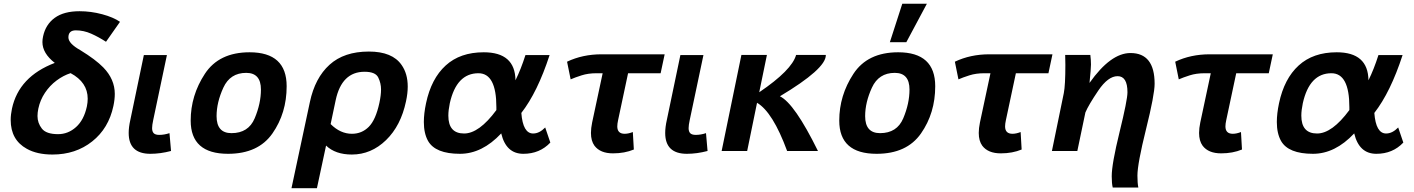

<svg xmlns="http://www.w3.org/2000/svg" viewBox="-20 -806 7550 1025"><path d="M260.3 19Q177.7 19 123 -11.7Q37.1 -59.1 37.1 -165.5Q37.1 -194.3 43.9 -226.1Q80.6 -397 272.5 -470.2Q206.5 -521.5 206.5 -581.5Q206.5 -596.2 210 -611.8Q223.6 -675.3 272.2 -710.7Q320.8 -746.1 404.8 -746.1Q465.3 -746.1 525.4 -730Q585.4 -713.9 620.6 -689.5L545.9 -583Q506.8 -608.4 466.8 -626.2Q426.8 -644 384.8 -644Q345.2 -644 345.2 -606.4Q345.2 -573.7 409.7 -537.6Q490.2 -488.3 531.7 -445.8Q592.8 -382.8 592.8 -304.7Q592.8 -274.9 585.4 -240.2Q560.1 -120.6 471.9 -50.8Q383.8 19 260.3 19ZM290 -89.8Q343.8 -89.8 386 -127.7Q428.2 -165.5 443.8 -237.8Q448.2 -259.3 448.2 -278.8Q448.2 -366.7 356.9 -415.5Q318.4 -403.3 282 -376.2Q245.6 -349.1 220 -310.5Q194.3 -272 184.6 -226.1Q180.2 -204.6 180.2 -186.5Q180.2 -149.4 203.4 -119.6Q226.6 -89.8 290 -89.8Z M782.7 15.1Q667 15.1 667 -96.2Q667 -127 675.8 -166L748 -512.2H871.1L797.9 -165Q792 -137.7 792 -122.1Q792 -103.5 800.8 -94.7Q809.6 -85.9 830.1 -85.9Q856.9 -85.9 884.8 -95.2L893.1 0Q836.4 15.1 782.7 15.1Z M1197.3 15.1Q998 15.1 998 -162.1Q998 -296.4 1073.5 -411.6Q1148.9 -526.9 1312.5 -526.9Q1510.3 -526.9 1510.3 -345.7Q1510.3 -202.1 1434.3 -93.5Q1358.4 15.1 1197.3 15.1ZM1215.8 -95.2Q1306.2 -95.2 1339.6 -174.3Q1373 -253.4 1373 -328.1Q1373 -417 1294.4 -417Q1208.5 -417 1172.4 -338.1Q1136.2 -259.3 1136.2 -186Q1136.2 -95.2 1215.8 -95.2Z M1671.9 198.7H1536.1L1634.3 -261.2Q1661.6 -390.1 1739.3 -460.4Q1816.9 -530.8 1949.2 -530.8Q2074.7 -530.8 2124 -459Q2156.7 -412.6 2156.7 -343.8Q2156.7 -307.6 2147.5 -265.1Q2120.1 -134.8 2040.8 -57.9Q1961.4 19 1858.4 19Q1770.5 19 1720.7 -28.8ZM1858.9 -91.8Q1911.6 -91.8 1948.7 -128.9Q1985.8 -166 2005.4 -256.8Q2014.2 -297.9 2014.2 -328.6Q2014.2 -361.8 1999.3 -392.3Q1984.4 -422.9 1926.3 -422.9Q1804.2 -422.9 1772 -271L1745.1 -143.6Q1796.9 -91.8 1858.9 -91.8Z M2773.9 15.1Q2681.6 15.1 2655.8 -93.8Q2553.7 15.1 2435.5 15.1Q2304.2 15.1 2265.1 -53.7Q2242.7 -93.8 2242.7 -154.8Q2242.7 -199.2 2254.4 -254.9Q2282.2 -386.2 2359.4 -456.5Q2436.5 -526.9 2562.5 -526.9Q2730 -526.9 2731.9 -377.4Q2760.7 -435.5 2785.2 -512.2H2914.1Q2849.6 -314 2763.2 -203.1Q2771.5 -93.3 2826.2 -93.3Q2859.4 -93.3 2890.6 -125.5L2918 -44.9Q2861.3 15.1 2773.9 15.1ZM2457.5 -93.3Q2537.6 -93.3 2629.9 -218.3V-234.4Q2629.9 -415 2534.2 -415Q2417 -415 2381.3 -254.9Q2373.5 -217.3 2373.5 -188.5Q2373.5 -93.3 2457.5 -93.3Z M3252.4 12.7Q3184.6 12.7 3153.8 -27.8Q3134.8 -53.7 3134.8 -96.2Q3134.8 -121.1 3141.1 -151.9L3197.3 -415H3164.1Q3120.1 -415 3085 -403.8Q3049.8 -392.6 3026.4 -382.3L3007.3 -476.6Q3090.3 -516.1 3191.4 -516.1H3528.3L3506.8 -415H3333L3279.8 -165Q3275.4 -145 3275.4 -131.3Q3275.4 -91.8 3314.9 -91.8Q3334.5 -91.8 3358.4 -101.1L3363.8 -7.8Q3314.5 12.7 3252.4 12.7Z M3647 15.1Q3531.2 15.1 3531.2 -96.2Q3531.2 -127 3540 -166L3612.3 -512.2H3735.4L3662.1 -165Q3656.2 -137.7 3656.2 -122.1Q3656.2 -103.5 3665 -94.7Q3673.8 -85.9 3694.3 -85.9Q3721.2 -85.9 3749 -95.2L3757.3 0Q3700.7 15.1 3647 15.1Z M4074.2 -512.7Q4059.6 -440.4 4033.2 -313.5Q4207.5 -431.6 4230 -512.7H4388.7V-511.2Q4388.7 -438.5 4143.6 -292Q4221.7 -253.9 4346.7 0H4182.1Q4105.5 -208 4021.5 -257.3L3968.8 0H3832.5L3938 -512.7Z M4659.7 15.1Q4460.4 15.1 4460.4 -162.1Q4460.4 -296.4 4535.9 -411.6Q4611.3 -526.9 4774.9 -526.9Q4972.7 -526.9 4972.7 -345.7Q4972.7 -202.1 4896.7 -93.5Q4820.8 15.1 4659.7 15.1ZM4678.2 -95.2Q4768.6 -95.2 4802 -174.3Q4835.4 -253.4 4835.4 -328.1Q4835.4 -417 4756.8 -417Q4670.9 -417 4634.8 -338.1Q4598.6 -259.3 4598.6 -186Q4598.6 -95.2 4678.2 -95.2ZM4818.4 -580.6H4730.5L4796.9 -786.1H4928.2Z M5322.8 12.7Q5254.9 12.7 5224.1 -27.8Q5205.1 -53.7 5205.1 -96.2Q5205.1 -121.1 5211.4 -151.9L5267.6 -415H5234.4Q5190.4 -415 5155.3 -403.8Q5120.1 -392.6 5096.7 -382.3L5077.6 -476.6Q5160.6 -516.1 5261.7 -516.1H5598.6L5577.1 -415H5403.3L5350.1 -165Q5345.7 -145 5345.7 -131.3Q5345.7 -91.8 5385.3 -91.8Q5404.8 -91.8 5428.7 -101.1L5434.1 -7.8Q5384.8 12.7 5322.8 12.7Z M6057.1 195.3H5920.4Q5915 173.8 5915 134.8Q5915 69.3 5957 -101.6Q5999 -272.5 5999 -313.5Q5999 -399.4 5946.3 -399.4Q5895.5 -399.4 5843.5 -322.8Q5791.5 -246.1 5774.4 -205.6L5731.4 0H5595.7L5659.2 -309.1Q5667.5 -350.1 5667.5 -460Q5667.5 -484.9 5666.5 -512.7H5800.8Q5804.2 -485.8 5804.2 -461.4Q5804.2 -439.5 5796.4 -363.3Q5909.2 -522.9 6015.1 -522.9Q6144 -522.9 6144 -358.9Q6144 -300.8 6098.1 -116.2Q6052.2 68.4 6052.2 131.8Q6052.2 171.9 6057.1 195.3Z M6499 12.7Q6431.2 12.7 6400.4 -27.8Q6381.3 -53.7 6381.3 -96.2Q6381.3 -121.1 6387.7 -151.9L6443.8 -415H6410.6Q6366.7 -415 6331.5 -403.8Q6296.4 -392.6 6272.9 -382.3L6253.9 -476.6Q6336.9 -516.1 6438 -516.1H6774.9L6753.4 -415H6579.6L6526.4 -165Q6522 -145 6522 -131.3Q6522 -91.8 6561.5 -91.8Q6581.1 -91.8 6605 -101.1L6610.4 -7.8Q6561 12.7 6499 12.7Z M7327.6 15.1Q7235.4 15.1 7209.5 -93.8Q7107.4 15.1 6989.3 15.1Q6857.9 15.1 6818.8 -53.7Q6796.4 -93.8 6796.4 -154.8Q6796.4 -199.2 6808.1 -254.9Q6835.9 -386.2 6913.1 -456.5Q6990.2 -526.9 7116.2 -526.9Q7283.7 -526.9 7285.6 -377.4Q7314.5 -435.5 7338.9 -512.2H7467.8Q7403.3 -314 7316.9 -203.1Q7325.2 -93.3 7379.9 -93.3Q7413.1 -93.3 7444.3 -125.5L7471.7 -44.9Q7415 15.1 7327.6 15.1ZM7011.2 -93.3Q7091.3 -93.3 7183.6 -218.3V-234.4Q7183.6 -415 7087.9 -415Q6970.7 -415 6935.1 -254.9Q6927.2 -217.3 6927.2 -188.5Q6927.2 -93.3 7011.2 -93.3Z"/></svg>

Font: Cadman
Style: Bold Italic
Weight: 700
Italic angle: -12°
Designer: Paul James MIller
Foundry: High-Logic / Made with FontCreator
Version: Version 2.114;March 28, 2021;FontCreator 13.0.0.2683 64-bit